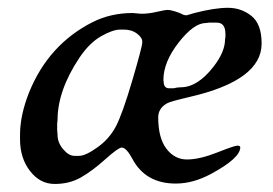

<svg xmlns="http://www.w3.org/2000/svg" viewBox="-20 -469 693 487"><path d="M168.9 -73.7H180.7Q196.8 -73.7 226.8 -95Q256.8 -116.2 273.7 -147.9Q290.5 -179.7 315.7 -265.4Q340.8 -351.1 340.8 -360.8V-364.3Q340.8 -373.5 327.4 -383.8Q314 -394 293.5 -394H285.2Q266.1 -394 236.3 -377Q206.5 -359.9 181.6 -322.8Q126 -239.3 126 -165L125 -156.2V-139.2Q126 -130.4 126 -126.5Q126 -107.4 140.1 -90.6Q154.3 -73.7 168.9 -73.7ZM502 -410.6Q471.7 -410.6 433.1 -361.1Q394.5 -311.5 394.5 -266.6V-265.1L395 -263.2Q395 -245.1 408.7 -245.1H420.4Q430.2 -247.6 438.5 -247.6Q481 -247.6 521.5 -299.8Q550.8 -337.4 550.8 -369.1L551.8 -375V-382.8Q551.8 -411.6 529.8 -411.6H510.3Q504.4 -410.6 502 -410.6ZM288.6 -94.7Q280.3 -94.7 247.3 -65.2Q214.4 -35.6 185.3 -19Q156.2 -2.4 118.9 -2.4Q81.5 -2.4 56.2 -35.2Q30.8 -67.9 30.8 -115.7V-128.4Q31.2 -177.7 53.7 -234.4Q103 -356.4 215.3 -413.1Q261.2 -436 316.4 -436L337.9 -434.1Q357.4 -434.1 377.9 -439Q398.4 -443.8 405.3 -443.8Q412.1 -443.8 424.6 -439.9Q437 -436 441.9 -433.1Q446.8 -430.2 453.6 -430.2L473.1 -436Q524.4 -449.2 558.1 -449.2Q591.8 -449.2 617.7 -428.7Q643.6 -408.2 643.6 -358.4Q643.6 -265.1 460.9 -223.1Q412.6 -211.9 403.8 -207Q381.3 -194.3 381.3 -171.4Q381.3 -119.1 402.1 -91.8Q422.9 -64.5 454.3 -64.5Q485.8 -64.5 530.3 -82Q574.7 -99.6 582 -99.6Q589.4 -99.6 589.4 -95.2Q589.4 -67.9 515.1 -27.8Q469.7 -3.4 425.8 -3.4Q348.6 -3.4 315.4 -66.9Q300.3 -94.7 288.6 -94.7Z"/></svg>

Font: Averia Serif Libre
Style: Italic
Weight: 400
Italic angle: -7.90001°
Version: Version 1.002